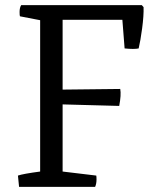

<svg xmlns="http://www.w3.org/2000/svg" viewBox="-20 -727 604 747"><path d="M54.2 0 49.8 -43.9Q69.8 -50.8 136.2 -59.6V-648.4L57.6 -663.6Q56.2 -667 56.2 -680.7Q56.2 -697.3 62.5 -707H531.7L538.6 -699.2Q539.6 -666 533 -616.7Q526.4 -567.4 519.5 -538.6Q502 -534.7 464.8 -538.6L456.1 -649.9H223.6V-378.4L447.8 -380.9Q452.1 -358.4 443.8 -314.9L223.6 -320.8V-59.6L354.5 -43.9Q355.5 -40.5 355.5 -28.8Q355.5 -12.2 350.1 0Z"/></svg>

Font: Fjord
Style: One
Weight: 400
Designer: Viktoriya Grabowska
Foundry: Viktoriya Grabowska
Version: Version 1.002